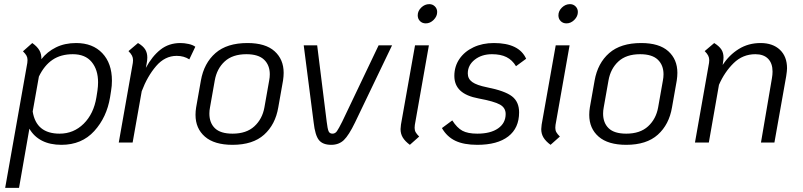

<svg xmlns="http://www.w3.org/2000/svg" viewBox="-20 -689 3880 928"><path d="M521 -299Q521 -274 517 -251L512 -219Q496 -122 435.5 -55.5Q375 11 277 11Q222 11 183 -9Q144 -29 122 -67L72 219H5L112 -385Q113 -390 113 -399Q113 -411 108 -420Q103 -429 91 -441L136 -481Q160 -464 170.5 -445.5Q181 -427 180 -403Q208 -439 250.5 -460Q293 -481 348 -481Q428 -481 474.5 -432Q521 -383 521 -299ZM454 -291Q454 -352 423 -389.5Q392 -427 332 -427Q274 -427 234 -400Q194 -373 168 -319L138 -150Q155 -43 268 -43Q336 -43 384.5 -91Q433 -139 446 -219L451 -251Q454 -272 454 -291Z M924 -463 895 -402Q869 -419 834 -419Q777 -419 734.5 -369.5Q692 -320 665 -248L621 0H554L622 -385Q623 -390 623 -398Q623 -410 618 -420Q613 -430 601 -442L647 -481Q671 -467 681.5 -450.5Q692 -434 692 -411Q692 -398 689 -383L685 -361Q715 -417 755.5 -449Q796 -481 852 -481Q871 -481 891.5 -476.5Q912 -472 924 -463Z M925 -134Q925 -152 928 -170L951 -300Q966 -384 1021.5 -432.5Q1077 -481 1176 -481Q1263 -481 1307 -441.5Q1351 -402 1351 -337Q1351 -320 1348 -300L1325 -170Q1311 -87 1256.5 -38Q1202 11 1104 11Q1016 11 970.5 -28.5Q925 -68 925 -134ZM1258 -170 1281 -300Q1284 -315 1284 -330Q1284 -374 1256.5 -400.5Q1229 -427 1171 -427Q1104 -427 1066 -392Q1028 -357 1018 -300L995 -170Q992 -155 992 -140Q992 -95 1019 -69Q1046 -43 1104 -43Q1171 -43 1209.5 -78.5Q1248 -114 1258 -170Z M1496 -97 1448 -470H1513L1559 -101Q1563 -67 1568 -55Q1573 -43 1587 -43Q1600 -43 1608.5 -55Q1617 -67 1634 -101L1810 -470H1875L1696 -97Q1666 -35 1642 -12Q1618 11 1581 11Q1540 11 1521.5 -12Q1503 -35 1496 -97Z M1999 -615Q1999 -636 2016 -652.5Q2033 -669 2055 -669Q2071 -669 2082 -658Q2093 -647 2093 -631Q2093 -610 2076 -593Q2059 -576 2038 -576Q2021 -576 2010 -587Q1999 -598 1999 -615ZM1916 -65Q1916 -71 1918 -87L1986 -470H2053L1985 -85Q1984 -80 1984 -71Q1984 -59 1989 -50Q1994 -41 2006 -29L1961 11Q1938 -6 1927 -24Q1916 -42 1916 -65Z M2116 -70 2166 -107Q2189 -71 2215 -57Q2241 -43 2287 -43Q2351 -43 2387.5 -68.5Q2424 -94 2424 -138Q2424 -168 2396.5 -183.5Q2369 -199 2294 -213Q2234 -224 2205 -251Q2176 -278 2176 -322Q2176 -368 2200.5 -404Q2225 -440 2268.5 -460.5Q2312 -481 2367 -481Q2489 -481 2523 -405L2474 -369Q2456 -399 2428 -413Q2400 -427 2358 -427Q2308 -427 2274.5 -400.5Q2241 -374 2241 -334Q2241 -308 2262.5 -292.5Q2284 -277 2334 -267Q2420 -250 2454.5 -223.5Q2489 -197 2489 -146Q2489 -70 2436.5 -29.5Q2384 11 2287 11Q2222 11 2181 -8.5Q2140 -28 2116 -70Z M2679 -615Q2679 -636 2696 -652.5Q2713 -669 2735 -669Q2751 -669 2762 -658Q2773 -647 2773 -631Q2773 -610 2756 -593Q2739 -576 2718 -576Q2701 -576 2690 -587Q2679 -598 2679 -615ZM2596 -65Q2596 -71 2598 -87L2666 -470H2733L2665 -85Q2664 -80 2664 -71Q2664 -59 2669 -50Q2674 -41 2686 -29L2641 11Q2618 -6 2607 -24Q2596 -42 2596 -65Z M2828 -134Q2828 -152 2831 -170L2854 -300Q2869 -384 2924.5 -432.5Q2980 -481 3079 -481Q3166 -481 3210 -441.5Q3254 -402 3254 -337Q3254 -320 3251 -300L3228 -170Q3214 -87 3159.5 -38Q3105 11 3007 11Q2919 11 2873.5 -28.5Q2828 -68 2828 -134ZM3161 -170 3184 -300Q3187 -315 3187 -330Q3187 -374 3159.5 -400.5Q3132 -427 3074 -427Q3007 -427 2969 -392Q2931 -357 2921 -300L2898 -170Q2895 -155 2895 -140Q2895 -95 2922 -69Q2949 -43 3007 -43Q3074 -43 3112.5 -78.5Q3151 -114 3161 -170Z M3784 -359Q3784 -347 3780 -321L3723 0H3658L3711 -311Q3714 -328 3714 -343Q3714 -383 3692.5 -405Q3671 -427 3631 -427Q3570 -427 3526 -384Q3482 -341 3455 -279L3406 0H3339L3407 -385Q3408 -390 3408 -398Q3408 -410 3403 -420Q3398 -430 3386 -442L3432 -481Q3456 -466 3466.5 -450Q3477 -434 3477 -411Q3477 -400 3474 -383L3473 -375Q3504 -423 3550.5 -452Q3597 -481 3656 -481Q3715 -481 3749.5 -448.5Q3784 -416 3784 -359Z"/></svg>

Font: KoHo
Style: Italic
Weight: 400
Italic angle: -10°
Designer: Cadson Demak & Katatrad Team
Foundry: Cadson Demak Co.,Ltd.
Version: Version 1.000